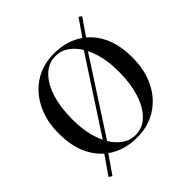

<svg xmlns="http://www.w3.org/2000/svg" viewBox="-218 -947 1194 1194"><g transform="rotate(-45 379.0 -350.0)"><path d="M380 -722Q478 -722 552.5 -679Q627 -636 668 -555.5Q709 -475 709 -360Q709 -248 667 -164Q625 -80 550 -33Q475 14 379 14Q280 14 206 -29Q132 -72 91 -153Q50 -234 50 -348Q50 -460 92.5 -544Q135 -628 209 -675Q283 -722 380 -722ZM376 -704Q314 -704 268 -659Q222 -614 197 -535Q172 -456 172 -352Q172 -246 200 -167.5Q228 -89 276 -46.5Q324 -4 383 -4Q445 -4 490.5 -49Q536 -94 561.5 -173.5Q587 -253 587 -356Q587 -463 558.5 -541Q530 -619 482.5 -661.5Q435 -704 376 -704ZM546 -634 561 -614 213 -77 195 -95ZM186 -95 204 -77 99 75 78 61ZM650 -775 669 -762 568 -614 553 -634Z"/></g></svg>

Font: Playfair Display Medium
Style: Regular
Weight: 500
Designer: Claus Eggers Sørensen
Foundry: Claus Eggers Sørensen
Version: Version 1.203